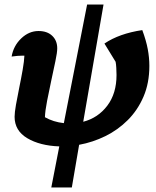

<svg xmlns="http://www.w3.org/2000/svg" viewBox="-20 -631 685 842"><path d="M205 191 240 11Q155 8 99.5 -25Q44 -58 44 -119Q44 -137 50 -171.5Q56 -206 64.5 -247Q73 -288 79.5 -325.5Q86 -363 87 -387Q84 -387 80 -387Q58 -387 31 -383Q39 -430 73 -462.5Q107 -495 149 -495Q187 -495 209 -474Q231 -453 231 -419Q231 -401 223 -363Q215 -325 205 -278.5Q195 -232 186.5 -188.5Q178 -145 177 -117Q214 -96 260 -91L362 -611H434L345 -97Q410 -114 450.5 -167.5Q491 -221 491 -302Q491 -316 490 -333.5Q489 -351 487 -360L438 -440Q503 -484 604 -499Q621 -453 628 -415.5Q635 -378 635 -342Q635 -267 609.5 -207.5Q584 -148 540.5 -104.5Q497 -61 442 -34Q387 -7 327 4L295 191Z"/></svg>

Font: Piazzolla
Style: Bold Italic
Weight: 700
Italic angle: -11.3°
Designer: Juan Pablo del Peral
Foundry: Huerta Tipografica
Version: Version 1.330